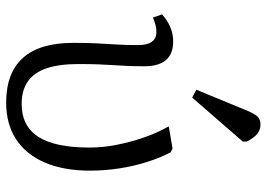

<svg xmlns="http://www.w3.org/2000/svg" viewBox="-138 -692 844 607"><g transform="rotate(90 283.5 -388.0)"><path d="M304 14Q210 14 162.5 -39Q115 -92 115 -198Q115 -240 116.5 -270.5Q118 -301 120 -332Q122 -363 122 -404Q122 -432 111.5 -446.5Q101 -461 80 -461Q69 -461 58 -458Q47 -455 35 -450L25 -479Q44 -496 65.5 -505Q87 -514 110 -514Q150 -514 169.5 -491Q189 -468 189 -423Q189 -393 188 -370.5Q187 -348 185.5 -326Q184 -304 183 -278Q182 -252 182 -214Q182 -153 195.5 -113.5Q209 -74 237 -54.5Q265 -35 308 -35Q378 -35 412 -87.5Q446 -140 446 -250Q446 -291 437.5 -334.5Q429 -378 414.5 -420.5Q400 -463 379 -500L449 -512L461 -506Q478 -474 491.5 -431.5Q505 -389 512 -343Q519 -297 519 -251Q519 -168 493.5 -108.5Q468 -49 420 -17.5Q372 14 304 14ZM288 -574 263 -587 329 -747Q338 -769 347 -779.5Q356 -790 373 -790Q390 -790 402.5 -780Q415 -770 427 -747V-734Z"/></g></svg>

Font: Literata 18pt Light
Style: Regular
Weight: 300
Designer: Latin by Veronika Burian and Jose Scaglione. Greek by Irene Vlachou. Cyrillic by Vera Evstafieva.
Foundry: TypeTogether
Version: Version 3.103;gftools[0.9.29]